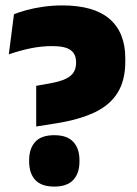

<svg xmlns="http://www.w3.org/2000/svg" viewBox="-20 -673 507 708"><path d="M113.5 -206.5V-356.5L164 -365.5Q202.5 -372.5 223.2 -382.8Q244 -393 252.2 -407.5Q260.5 -422 260.5 -440V-444Q260.5 -473.5 240.5 -488.2Q220.5 -503 172.5 -503Q132.5 -503 92.5 -494.8Q52.5 -486.5 12.5 -472.5L31.5 -620.5Q51 -628.5 78.8 -636Q106.5 -643.5 140 -648.2Q173.5 -653 210 -653Q326.5 -653 384.2 -603Q442 -553 442 -458V-446Q442 -376.5 413.5 -330.8Q385 -285 328.8 -258.5Q272.5 -232 189 -218.5ZM180 15Q132.5 15 110 -9.5Q87.5 -34 87.5 -77V-82.5Q87.5 -125.5 110 -150Q132.5 -174.5 180 -174.5Q227.5 -174.5 250.2 -150Q273 -125.5 273 -82.5V-77Q273 -34 250.2 -9.5Q227.5 15 180 15Z"/></svg>

Font: Anek Gujarati ExtraBold
Style: Regular
Weight: 800
Version: Version 1.003